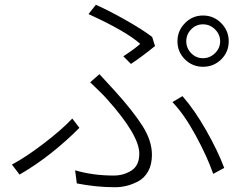

<svg xmlns="http://www.w3.org/2000/svg" viewBox="-20 -766 1040 805"><path d="M781.5 -643Q761 -622 761 -593Q761 -564 781.5 -543Q802 -522 831 -522Q860 -522 881.5 -543Q903 -564 903 -593Q903 -622 881.5 -643Q860 -664 831 -664Q802 -664 781.5 -643ZM724 -593Q724 -637 755.5 -669Q787 -701 831 -701Q876 -701 907.5 -669Q939 -637 939 -593Q939 -548 907.5 -517Q876 -486 831 -486Q787 -486 755.5 -517Q724 -548 724 -593ZM529 -498 497 -530Q542 -559 568 -582Q509 -635 351 -707L382 -746Q440 -720 509.5 -680.5Q579 -641 618 -611L630 -573Q576 -529 529 -498ZM302 3 295 -52Q369 -30 457 -30Q498 -30 531 -51Q564 -72 564 -122Q564 -199 430 -349Q410 -372 358 -421L397 -455Q399 -453 464 -382Q538 -300 577.5 -238Q617 -176 617 -117Q617 -76 601 -47.5Q585 -19 559 -5.5Q533 8 509.5 13.5Q486 19 462 19Q384 19 302 3ZM920 -62 874 -37Q848 -111 800 -199Q752 -287 703 -338L745 -363Q796 -305 845 -218.5Q894 -132 920 -62ZM313 -230Q192 -109 62 -34L30 -76Q90 -108 165.5 -166Q241 -224 283 -269Z"/></svg>

Font: Noto Sans Korean Light
Style: Regular
Weight: 300
Designer: Ryoko NISHIZUKA  (kana & ideographs); Paul D. Hunt (Latin, Greek & Cyrillic); Wenlong ZHANG  (bopomofo); Sandoll Communi
Foundry: Adobe Systems Incorporated
Version: Version 1.000;PS 1;hotconv 1.0.78;makeotf.lib2.5.61930